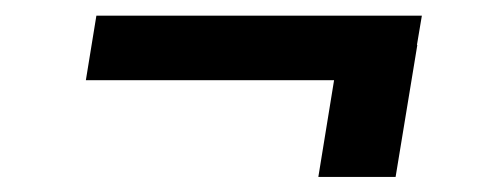

<svg xmlns="http://www.w3.org/2000/svg" viewBox="-20 -414 633 250"><path d="M529.3 -393.6 522.9 -355.5H523.4L495.1 -183.6H394.5L415 -309.6H91.8L105.5 -393.6Z"/></svg>

Font: Inter Extra Bold
Style: Italic
Weight: 800
Italic angle: -9.39999°
Designer: Rasmus Andersson
Foundry: rsms
Version: Version 4.000;git-3c8e0fc